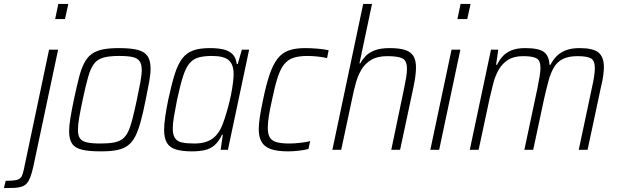

<svg xmlns="http://www.w3.org/2000/svg" viewBox="-117 -763 3142 978"><path d="M164 -666 180 -743H231L214 -666ZM-97 195 -88 158Q-52 158 -34 154Q-16 150 -8.5 138Q-1 126 4 102L133 -510H179L52 89Q45 119 37.5 139Q30 159 20 170.5Q10 182 -6 187.5Q-22 193 -43.5 194Q-65 195 -97 195Z M397 8Q336 8 300.5 -0.5Q265 -9 250 -31.5Q235 -54 235 -94Q235 -122 241.5 -161.5Q248 -201 259 -254Q273 -319 284.5 -365Q296 -411 311.5 -441Q327 -471 349.5 -487.5Q372 -504 405.5 -511Q439 -518 488 -518Q549 -518 584 -509Q619 -500 634.5 -477.5Q650 -455 650 -414Q650 -386 643 -346.5Q636 -307 625 -254Q612 -189 599.5 -143.5Q587 -98 572 -68.5Q557 -39 534.5 -22Q512 -5 479 1.5Q446 8 397 8ZM395 -32Q435 -32 462.5 -37Q490 -42 507.5 -55.5Q525 -69 536.5 -94Q548 -119 558 -158.5Q568 -198 580 -254Q591 -307 598 -344.5Q605 -382 605 -407Q605 -436 594 -451.5Q583 -467 558 -472.5Q533 -478 490 -478Q440 -478 409.5 -469.5Q379 -461 361.5 -437.5Q344 -414 331.5 -369.5Q319 -325 304 -254Q293 -202 286.5 -164.5Q280 -127 280 -102Q280 -73 290.5 -58Q301 -43 326.5 -37.5Q352 -32 395 -32Z M862 8Q811 8 779.5 -1.5Q748 -11 733.5 -35Q719 -59 719 -101Q719 -129 724.5 -167.5Q730 -206 740 -255Q757 -335 773.5 -386.5Q790 -438 812.5 -466.5Q835 -495 868.5 -506.5Q902 -518 951 -518Q991 -518 1020 -511.5Q1049 -505 1067 -487.5Q1085 -470 1089 -437H1094L1115 -510H1152L1044 0H1007L1018 -77H1014Q997 -41 975 -22.5Q953 -4 924.5 2Q896 8 862 8ZM872 -32Q908 -32 933 -40.5Q958 -49 975.5 -65Q993 -81 1007 -107Q1016 -125 1025.5 -153.5Q1035 -182 1044 -214.5Q1053 -247 1059.5 -279.5Q1066 -312 1069.5 -340Q1073 -368 1073 -385Q1073 -435 1048 -456.5Q1023 -478 963 -478Q921 -478 893.5 -470Q866 -462 847.5 -439.5Q829 -417 815 -373Q801 -329 785 -255Q775 -204 769 -168.5Q763 -133 763 -108Q763 -77 774 -60Q785 -43 809 -37.5Q833 -32 872 -32Z M1351 8Q1294 8 1261.5 -4Q1229 -16 1215 -41Q1201 -66 1201 -105Q1201 -133 1207 -170.5Q1213 -208 1223 -255Q1239 -333 1256.5 -384Q1274 -435 1297 -464.5Q1320 -494 1354 -506Q1388 -518 1437 -518Q1468 -518 1502 -515Q1536 -512 1557 -507L1549 -467Q1529 -472 1501 -475Q1473 -478 1449 -478Q1406 -478 1377.5 -468.5Q1349 -459 1330 -435Q1311 -411 1297 -367.5Q1283 -324 1269 -256Q1258 -207 1252.5 -172Q1247 -137 1247 -112Q1247 -79 1258 -62Q1269 -45 1293 -38.5Q1317 -32 1356 -32Q1382 -32 1412 -35.5Q1442 -39 1463 -44L1454 -4Q1435 1 1406 4.5Q1377 8 1351 8Z M1576 0 1733 -743H1778L1714 -440H1718Q1728 -459 1745 -477Q1762 -495 1791.5 -506.5Q1821 -518 1868 -518Q1919 -518 1948 -508Q1977 -498 1989.5 -476.5Q2002 -455 2002 -419Q2002 -400 1998.5 -373.5Q1995 -347 1989 -319L1921 0H1876L1941 -311Q1948 -344 1952 -369Q1956 -394 1956 -412Q1956 -454 1933 -465.5Q1910 -477 1856 -477Q1806 -477 1774.5 -458.5Q1743 -440 1724.5 -409Q1706 -378 1695.5 -340Q1685 -302 1677 -262L1621 0Z M2213 -666 2229 -743H2280L2263 -666ZM2075 0 2183 -510H2228L2120 0Z M2276 0 2384 -510H2421L2410 -433H2415Q2425 -455 2442 -474.5Q2459 -494 2487 -506Q2515 -518 2558 -518Q2628 -518 2654 -498Q2680 -478 2682 -433H2687Q2698 -455 2716 -474.5Q2734 -494 2763 -506Q2792 -518 2835 -518Q2904 -518 2931.5 -495.5Q2959 -473 2959 -422Q2959 -402 2955.5 -376.5Q2952 -351 2944 -319L2876 0H2831L2897 -311Q2905 -346 2909 -372Q2913 -398 2913 -416Q2913 -455 2892.5 -466Q2872 -477 2825 -477Q2778 -477 2749 -462Q2720 -447 2703.5 -418Q2687 -389 2676.5 -349.5Q2666 -310 2655 -262L2599 0H2554L2620 -311Q2627 -346 2631.5 -372.5Q2636 -399 2636 -417Q2636 -455 2615.5 -466Q2595 -477 2548 -477Q2501 -477 2471.5 -458.5Q2442 -440 2424 -409Q2406 -378 2396 -340Q2386 -302 2377 -262L2321 0Z"/></svg>

Font: Saira SemiCondensed ExtraLight
Style: Italic
Weight: 250
Width: 4
Italic angle: -12°
Designer: Hector Gatti with collaboration of the Omnibus-Type team
Foundry: Omnibus-Type
Version: Version 1.101